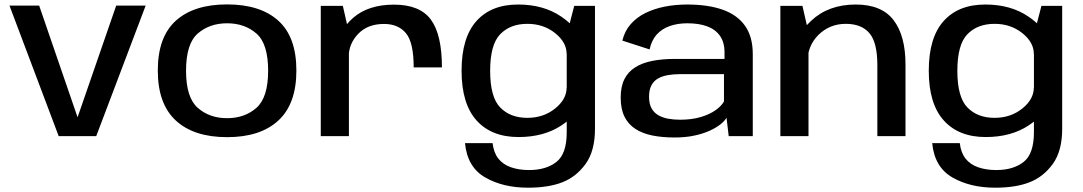

<svg xmlns="http://www.w3.org/2000/svg" viewBox="-20 -617 4909 870"><path d="M246 0H416L640 -591.5H506.5L332 -87H331L157.5 -591.5H23Z M1009 4.5Q1159.5 4.5 1241.2 -70.8Q1323 -146 1323 -297.5Q1323 -449.5 1241.2 -523.2Q1159.5 -597 1009 -597Q858.5 -597 776.8 -523.2Q695 -449.5 695 -297.5Q695 -146 776.8 -70.8Q858.5 4.5 1009 4.5ZM1009 -81.5Q929.5 -81.5 876.2 -128.2Q823 -175 823 -296.5Q823 -419 876.2 -465.2Q929.5 -511.5 1009 -511.5Q1088.5 -511.5 1141.8 -465.2Q1195 -419 1195 -296.5Q1195 -175 1141.8 -128.2Q1088.5 -81.5 1009 -81.5Z M1854.5 -311.5H1982.5Q1982.5 -460 1932.5 -528Q1882.5 -596 1765.5 -596Q1648.5 -596 1579.8 -535.8Q1511 -475.5 1511 -395L1560 -358.5Q1560 -418.5 1603 -463.5Q1646 -508.5 1720 -508.5Q1784.5 -508.5 1819.5 -466.5Q1854.5 -424.5 1854.5 -311.5ZM1433.5 0H1561V-469L1533.5 -590.5H1433.5Z M2372.5 233.5Q2465 233.5 2528 209Q2591 184.5 2633.5 125.8Q2676 67 2676 -33V-590.5H2582L2548 -459V-18Q2548 80.5 2501 117Q2454 153.5 2377.5 153.5Q2331 153.5 2294.8 140.8Q2258.5 128 2237.8 101.2Q2217 74.5 2212 31.5H2087Q2097.5 140.5 2178.5 187Q2259.5 233.5 2372.5 233.5ZM2329.5 4Q2444 4 2523.8 -48.5Q2603.5 -101 2603.5 -154.5L2547.5 -220Q2547.5 -167 2495 -125Q2442.5 -83 2369.5 -83Q2292.5 -83 2246.8 -129.8Q2201 -176.5 2201 -296Q2201 -415.5 2246.8 -462.2Q2292.5 -509 2369.5 -509Q2442.5 -509 2495 -467.2Q2547.5 -425.5 2547.5 -373L2602.5 -435.5Q2602.5 -488 2522.5 -542.2Q2442.5 -596.5 2327.5 -596.5Q2205.5 -596.5 2138.5 -521.2Q2071.5 -446 2071.5 -296.5Q2071.5 -147 2139.2 -71.5Q2207 4 2329.5 4Z M3036.5 6Q3086 6 3125.8 -2.5Q3165.5 -11 3195.2 -24.5Q3225 -38 3244.5 -53.5Q3264 -69 3272 -83.5L3282 0H3391V-372Q3391 -450.5 3356 -500Q3321 -549.5 3254.8 -573Q3188.5 -596.5 3093.5 -596.5Q3040.5 -596.5 2992.2 -587Q2944 -577.5 2904.5 -558Q2865 -538.5 2837.8 -507.5Q2810.5 -476.5 2800 -433L2923.5 -393Q2932.5 -435 2956.2 -461Q2980 -487 3015.5 -499.2Q3051 -511.5 3094.5 -511.5Q3146.5 -511.5 3184 -497.8Q3221.5 -484 3242.2 -454.8Q3263 -425.5 3263 -379.5V-350H3037Q2980.5 -350 2935.2 -341Q2890 -332 2858 -311.8Q2826 -291.5 2809.2 -258Q2792.5 -224.5 2792.5 -175Q2792.5 -123 2809.8 -88.2Q2827 -53.5 2859.2 -32.8Q2891.5 -12 2936.2 -3Q2981 6 3036.5 6ZM3062 -74.5Q3032.5 -74.5 3007 -79.2Q2981.5 -84 2962 -95.5Q2942.5 -107 2931.8 -127.2Q2921 -147.5 2921 -179Q2921 -210 2931.8 -230.2Q2942.5 -250.5 2961.5 -261.2Q2980.5 -272 3006 -276.5Q3031.5 -281 3060.5 -281H3260.5V-157.5Q3249.5 -137 3222.5 -117.8Q3195.5 -98.5 3154.8 -86.5Q3114 -74.5 3062 -74.5Z M3516 0H3643.5V-470L3616 -590.5H3516ZM3955.5 0H4083V-325.5Q4083 -455 4029 -525.8Q3975 -596.5 3857.5 -596.5Q3733.5 -596.5 3655.2 -522.5Q3577 -448.5 3577 -372L3638.5 -332.5Q3638.5 -410 3689.2 -459.5Q3740 -509 3812.5 -509Q3883.5 -509 3919.5 -466.8Q3955.5 -424.5 3955.5 -322Z M4489.5 233.5Q4582 233.5 4645 209Q4708 184.5 4750.5 125.8Q4793 67 4793 -33V-590.5H4699L4665 -459V-18Q4665 80.5 4618 117Q4571 153.5 4494.5 153.5Q4448 153.5 4411.8 140.8Q4375.5 128 4354.8 101.2Q4334 74.5 4329 31.5H4204Q4214.5 140.5 4295.5 187Q4376.5 233.5 4489.5 233.5ZM4446.5 4Q4561 4 4640.8 -48.5Q4720.5 -101 4720.5 -154.5L4664.5 -220Q4664.5 -167 4612 -125Q4559.5 -83 4486.5 -83Q4409.5 -83 4363.8 -129.8Q4318 -176.5 4318 -296Q4318 -415.5 4363.8 -462.2Q4409.5 -509 4486.5 -509Q4559.5 -509 4612 -467.2Q4664.5 -425.5 4664.5 -373L4719.5 -435.5Q4719.5 -488 4639.5 -542.2Q4559.5 -596.5 4444.5 -596.5Q4322.5 -596.5 4255.5 -521.2Q4188.5 -446 4188.5 -296.5Q4188.5 -147 4256.2 -71.5Q4324 4 4446.5 4Z"/></svg>

Font: Anybody SemiExpanded Medium
Style: Regular
Weight: 500
Width: 6
Version: Version 1.113;gftools[0.9.25]